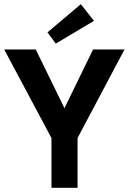

<svg xmlns="http://www.w3.org/2000/svg" viewBox="-31 -896 632 916"><path d="M235 -688 195.5 -741.5 354.5 -876 417.5 -796.5ZM214.5 -237.5 -11 -660H139.5L276.5 -380L413 -660H563L339 -237.5V0H214.5Z"/></svg>

Font: League Spartan SemiBold
Style: Regular
Weight: 600
Foundry: The League of Moveable Type
Version: Version 2.002